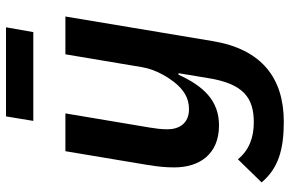

<svg xmlns="http://www.w3.org/2000/svg" viewBox="-183 -571 966 640"><g transform="rotate(-90 300.0 -251.0)"><path d="M214 212C360 212 456 138 483 -25L565 -516H439L396 -260C388 -212 360 -171 346 -153C321 -122 294 -104 256 -104C207 -104 189 -139 189 -176C189 -197 192 -218 195 -236L242 -516H116L71 -247C64 -205 62 -180 62 -153C62 -69 106 -4 202 -4C285 -4 333 -56 371 -139H376L360 -42C341 79 293 112 212 112C161 112 119 96 89 59L12 138C59 194 122 212 214 212ZM217 -623H513L529 -714H232Z"/></g></svg>

Font: IBM Plex Mono SmBld
Style: Italic
Weight: 600
Italic angle: -9.5°
Monospace: yes
Designer: Mike Abbink, Paul van der Laan, Pieter van Rosmalen
Foundry: Bold Monday
Version: Version 2.004